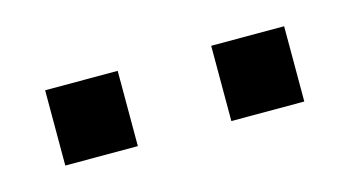

<svg xmlns="http://www.w3.org/2000/svg" viewBox="-31 -668 433 239"><g transform="rotate(-15 186.0 -548.5)"><path d="M246.5 -597H340.5V-500H246.5ZM32.5 -597H126V-500H32.5Z"/></g></svg>

Font: Overused Grotesk
Style: Regular
Weight: 450
Version: Version 0.004